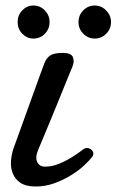

<svg xmlns="http://www.w3.org/2000/svg" viewBox="-20 -665 423 697"><path d="M110 12Q74 12 54 -1.5Q34 -15 26 -36.5Q18 -58 20 -81.5Q22 -105 29 -126Q33 -137 44 -167.5Q55 -198 69.5 -238Q84 -278 98.5 -318.5Q113 -359 124.5 -390.5Q136 -422 141 -435Q148 -454 162 -463.5Q176 -473 208 -473Q238 -473 244.5 -458Q251 -443 243 -423Q239 -414 227 -384.5Q215 -355 199 -315.5Q183 -276 166.5 -236Q150 -196 137 -165Q124 -134 119 -122Q107 -94 115 -77Q123 -60 144 -60Q169 -60 194.5 -70.5Q220 -81 243 -95.5Q266 -110 281 -122Q291 -130 301.5 -127Q312 -124 317 -115Q322 -106 315 -96Q306 -84 286.5 -65.5Q267 -47 239 -29.5Q211 -12 178 0Q145 12 110 12ZM324 -525Q300 -525 282.5 -542.5Q265 -560 265 -585Q265 -610 282.5 -627.5Q300 -645 324 -645Q348 -645 365.5 -627Q383 -609 383 -585Q383 -560 365.5 -542.5Q348 -525 324 -525ZM101 -525Q78 -525 61 -542.5Q44 -560 44 -585Q44 -610 61 -627.5Q78 -645 101 -645Q126 -645 143 -627Q160 -609 160 -585Q160 -560 143 -542.5Q126 -525 101 -525Z"/></svg>

Font: TsukuhouMincho
Style: Regular
Weight: 400
Designer: Iose
Foundry: Typographish
Version: Version 1.001; ttfautohint (v1.8.3)